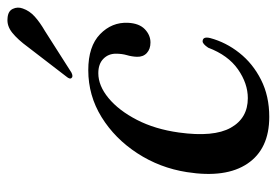

<svg xmlns="http://www.w3.org/2000/svg" viewBox="-130 -576 718 497"><g transform="rotate(-90 228.5 -328.0)"><path d="M287 -432Q254.5 -432 222.5 -405.5Q190.5 -379 166.2 -332Q142 -285 133.5 -223.5Q121 -133.5 145.8 -89.2Q170.5 -45 222.5 -45Q260.5 -45 297 -70.5Q333.5 -96 353 -147.5Q363 -162.5 370 -162Q382.5 -161.5 378 -142.5Q367 -101.5 339.5 -66.8Q312 -32 270 -10.8Q228 10.5 174 10.5Q91 10.5 53 -45.8Q15 -102 31 -203Q42 -273 79.8 -331Q117.5 -389 173.2 -423.5Q229 -458 295 -458Q356.5 -458 388 -427.5Q419.5 -397 417.5 -355Q416 -326 400.8 -311.5Q385.5 -297 366.5 -297Q349.5 -297 339.2 -306.5Q329 -316 329.5 -332Q330 -345.5 333.8 -358.2Q337.5 -371 337.5 -386.5Q337.5 -406 324.2 -419Q311 -432 287 -432ZM355 -614.5Q374 -640.5 391.8 -654.8Q409.5 -669 429 -667Q447.5 -666 453.5 -653.5Q459.5 -641 454.5 -627.5Q448.5 -610 433.5 -596.5Q418.5 -583 396 -570L288.5 -501.5Q278 -496.5 274.5 -501.5Q270.5 -505.5 278.5 -515Z"/></g></svg>

Font: Fraunces 72pt
Style: Italic
Weight: 400
Italic angle: -16°
Version: Version 1.000;[b76b70a41]